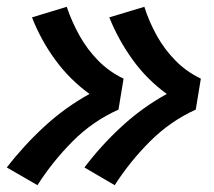

<svg xmlns="http://www.w3.org/2000/svg" viewBox="-33 -617 629 564"><path d="M304 -73Q348 -142 407.5 -201.5Q467 -261 542 -295L557 -386Q515 -406 482.5 -439Q450 -472 427.5 -512.5Q405 -553 391 -597L288 -566Q315 -499 357 -441Q399 -383 457 -341Q386 -302 325 -246Q264 -190 215 -125ZM77 -73Q121 -142 180 -201.5Q239 -261 315 -295L330 -386Q288 -406 255.5 -439Q223 -472 200.5 -512.5Q178 -553 163 -597L61 -566Q87 -499 129.5 -441Q172 -383 230 -341Q159 -302 98 -246Q37 -190 -13 -125Z"/></svg>

Font: Iosevka Sparkle Extrabold
Style: Italic
Weight: 800
Italic angle: -9°
Designer: Belleve Invis
Foundry: Belleve Invis
Version: Version 4.5.0; ttfautohint (v1.8.3)